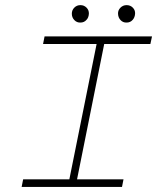

<svg xmlns="http://www.w3.org/2000/svg" viewBox="-20 -733 640 753"><path d="M319.3 -655.3Q310.1 -644.5 295.4 -644.5Q281.2 -644 271.5 -654.3Q261.7 -664.6 261.7 -679.2Q261.7 -693.4 271.5 -703.1Q281.2 -712.9 295.4 -712.9Q309.6 -712.9 319.3 -703.1Q329.1 -693.4 328.6 -679.2Q327.6 -663.6 319.3 -655.3ZM500.5 -655.3Q491.2 -644.5 476.6 -644.5Q462.4 -644 452.9 -654.1Q443.4 -664.1 442.9 -679.2Q442.4 -692.9 452.4 -702.9Q462.4 -712.9 476.6 -712.9Q491.2 -712.9 501 -702.9Q510.7 -692.9 509.8 -679.2Q508.8 -664.6 500.5 -655.3ZM282.2 -29.8H464.4L458.5 0H64.9L70.8 -29.8H252L358.9 -560.5H148.9L154.8 -590.3H576.2L569.8 -560.5H388.7Z"/></svg>

Font: Compagnon Light Italic
Style: Regular
Weight: 400
Italic angle: -12°
Designer: Valentin Papon
Foundry: Velvetyne Type Foundry
Version: Version 1.000;PS 001.000;hotconv 1.0.88;makeotf.lib2.5.64775